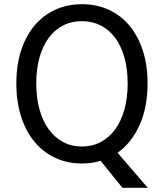

<svg xmlns="http://www.w3.org/2000/svg" viewBox="-20 -767 782 916"><path d="M460 0Q420 13 371 13Q302 13 244.5 -13.5Q187 -40 145.5 -89.5Q104 -139 81 -210Q58 -281 58 -369Q58 -457 81 -527Q104 -597 145.5 -646Q187 -695 244.5 -721Q302 -747 371 -747Q440 -747 497.5 -721Q555 -695 596.5 -646Q638 -597 661 -527Q684 -457 684 -369Q684 -254 645.5 -169.5Q607 -85 541 -38L685 129H564ZM371 -68Q420 -68 460.5 -89.5Q501 -111 529.5 -150Q558 -189 573.5 -244.5Q589 -300 589 -369Q589 -438 573.5 -493Q558 -548 529.5 -586.5Q501 -625 460.5 -645.5Q420 -666 371 -666Q321 -666 281 -645.5Q241 -625 212.5 -586.5Q184 -548 168.5 -493Q153 -438 153 -369Q153 -300 168.5 -244.5Q184 -189 212.5 -150Q241 -111 281 -89.5Q321 -68 371 -68Z"/></svg>

Font: SpoqaHanSansJP-Regular
Style: Regular
Weight: 400
Designer: [Source Han Sans]
Ryoko NISHIZUKA  (kana & ideographs); Paul D. Hunt (Latin, Greek & Cyrillic); Wenlong ZHANG  (bopomofo
Foundry: Spoqa (http://bi.spoqa.com)
Version: Version 1.002.20150607